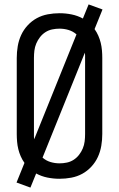

<svg xmlns="http://www.w3.org/2000/svg" viewBox="-20 -803 540 871"><path d="M118 48 55 25 91 -64Q81 -78 74 -94Q67 -110 63 -126.5Q59 -143 57.5 -160.5Q56 -178 56 -195V-540Q56 -567 60.5 -593.5Q65 -620 76 -644Q87 -668 105.5 -688Q124 -708 147 -720.5Q170 -733 196.5 -738Q223 -743 250 -743Q278 -743 305 -737.5Q332 -732 356 -719L382 -783L445 -760L409 -671Q419 -657 426 -641Q433 -625 437 -608.5Q441 -592 442.5 -574.5Q444 -557 444 -540V-195Q444 -168 439.5 -141.5Q435 -115 424 -91Q413 -67 394.5 -47Q376 -27 353 -14.5Q330 -2 303.5 3Q277 8 250 8Q222 8 195 2.5Q168 -3 144 -16ZM135 -171 327 -647Q311 -661 291 -667Q271 -673 250 -673Q233 -673 216.5 -669.5Q200 -666 186 -657Q172 -648 161.5 -634.5Q151 -621 144.5 -605.5Q138 -590 136 -573.5Q134 -557 134 -540V-195Q134 -189 134 -183Q134 -177 135 -171ZM250 -62Q267 -62 283.5 -65.5Q300 -69 314 -78Q328 -87 338.5 -100.5Q349 -114 355.5 -129.5Q362 -145 364 -161.5Q366 -178 366 -195V-540Q366 -546 366 -552Q366 -558 365 -564L173 -88Q189 -74 209 -68Q229 -62 250 -62Z"/></svg>

Font: HulyMono
Style: Regular
Weight: 400
Monospace: yes
Designer: Belleve Invis
Foundry: Belleve Invis
Version: Version 33.2.5; ttfautohint (v1.8.4)